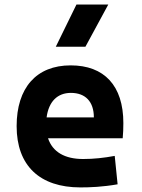

<svg xmlns="http://www.w3.org/2000/svg" viewBox="-20 -815 626 845"><path d="M334 9.8C376 9.8 431.2 7.8 497.6 -3.9L484.9 -128.9C437.5 -120.1 392.6 -115.2 345.7 -115.2C264.6 -115.2 211.4 -146.5 191.4 -206.5H520C522 -227.5 522.9 -249 522.9 -273.4C522.9 -438.5 438.5 -527.3 291 -527.3C140.1 -527.3 53.2 -428.7 53.2 -259.8C53.2 -85.9 154.8 9.8 334 9.8ZM225.6 -609.4H356L456.5 -794.9H316.4ZM185.1 -298.3C194.3 -367.7 232.4 -406.2 292 -406.2C355.5 -406.2 393.1 -368.2 393.1 -298.3Z"/></svg>

Font: Cascadia Mono NF
Style: Bold
Weight: 700
Monospace: yes
Designer: Aaron Bell
Foundry: Saja Typeworks
Version: Version 2404.023